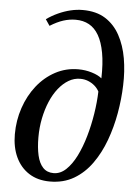

<svg xmlns="http://www.w3.org/2000/svg" viewBox="-57 -875 665 930"><g transform="rotate(5 275.0 -410.0)"><path d="M221 10.5Q161.5 10.5 119.2 -16.5Q77 -43.5 54.5 -91.5Q32 -139.5 32 -203Q32 -270.5 52.8 -331.8Q73.5 -393 111 -440.5Q148.5 -488 199.8 -515.5Q251 -543 311.5 -543Q346 -543 377.5 -533.2Q409 -523.5 426 -509Q428 -581 418.5 -632.8Q409 -684.5 390 -717.2Q371 -750 342.8 -765.5Q314.5 -781 278 -781Q247.5 -781 217.8 -771.5Q188 -762 153.5 -740.5L133 -771Q159 -789.5 188.5 -803Q218 -816.5 248.2 -823.8Q278.5 -831 307.5 -831Q373.5 -831 417.8 -803Q462 -775 488.5 -726.2Q515 -677.5 525.8 -615.2Q536.5 -553 534 -484.5Q532 -418 519.8 -348.5Q507.5 -279 484 -215Q460.5 -151 424.2 -100Q388 -49 337.5 -19.2Q287 10.5 221 10.5ZM235 -31.5Q268 -31.5 295.5 -57.5Q323 -83.5 344.8 -127Q366.5 -170.5 382 -224.5Q397.5 -278.5 406.5 -335.5Q415.5 -392.5 417 -444Q408.5 -460 394.5 -472Q380.5 -484 362.8 -491Q345 -498 324.5 -498Q294.5 -498 268 -482.2Q241.5 -466.5 219.2 -438.5Q197 -410.5 181 -372.8Q165 -335 156 -290.5Q147 -246 147 -198Q147 -148 155.5 -110.5Q164 -73 183.5 -52.2Q203 -31.5 235 -31.5Z"/></g></svg>

Font: Merriweather 72pt Medium
Style: Italic
Weight: 500
Italic angle: -7.8°
Version: Version 2.101